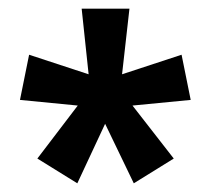

<svg xmlns="http://www.w3.org/2000/svg" viewBox="-20 -781 486 442"><path d="M278 -761 261 -610 398 -655 419 -551 285 -538 380 -416 288 -359 222 -496 158 -359 66 -416 159 -538 26 -551 47 -655 184 -610 168 -761Z"/></svg>

Font: Noto Sans Disp Cond SemBd
Style: Regular
Weight: 600
Width: 3
Designer: Monotype Design Team
Foundry: Monotype Imaging Inc.
Version: Version 2.000;GOOG;noto-source:20170915:90ef993387c0; ttfaut